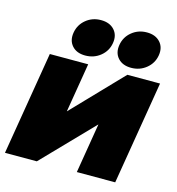

<svg xmlns="http://www.w3.org/2000/svg" viewBox="-109 -831 853 925"><g transform="rotate(15 317.5 -368.5)"><path d="M549.3 0H357.9L398.9 -248H398.4L158.2 0H-0.5L85 -515.6H276.4L235.8 -270.5H236.3L471.7 -515.6H634.8ZM480 -552.7Q437 -552.7 413.8 -578.6Q390.6 -604.5 397.5 -645Q404.3 -685.5 436 -711.4Q467.8 -737.3 510.7 -737.3Q553.7 -737.3 577.1 -711.4Q600.6 -685.5 593.8 -645Q586.9 -604.5 554.9 -578.6Q522.9 -552.7 480 -552.7ZM251 -552.7Q208 -552.7 185.1 -578.6Q162.1 -604.5 168.9 -645Q175.8 -685.5 207.3 -711.4Q238.8 -737.3 281.7 -737.3Q325.2 -737.3 348.6 -711.4Q372.1 -685.5 365.2 -645Q358.4 -604.5 326.4 -578.6Q294.4 -552.7 251 -552.7Z"/></g></svg>

Font: Inter Display Black
Style: Italic
Weight: 900
Italic angle: -9.39999°
Designer: Rasmus Andersson
Foundry: rsms
Version: Version 4.000;git-a52131595